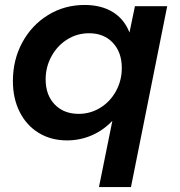

<svg xmlns="http://www.w3.org/2000/svg" viewBox="-20 -560 726 774"><path d="M32 -233Q32 -319 70 -389Q108 -459 174 -499.5Q240 -540 321 -540Q388 -540 434.5 -511.5Q481 -483 502 -429L524 -535H654L508 194H379L433 -73Q397 -35 350 -14.5Q303 6 250 6Q186 6 136.5 -24Q87 -54 59.5 -108.5Q32 -163 32 -233ZM471 -286Q471 -349 435 -387.5Q399 -426 339 -426Q291 -426 251 -401Q211 -376 187.5 -333Q164 -290 164 -240Q164 -177 200.5 -139Q237 -101 297 -101Q345 -101 385 -126Q425 -151 448 -193.5Q471 -236 471 -286Z"/></svg>

Font: Gontserrat Medium
Style: Italic
Weight: 500
Italic angle: -11.3°
Designer: Julieta Ulanovsky
Foundry: Julieta Ulanovsky
Version: Version 6.001